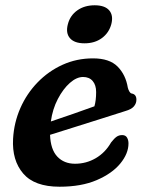

<svg xmlns="http://www.w3.org/2000/svg" viewBox="-20 -695 554 727"><path d="M466.5 -152Q466.5 -113.5 435.5 -75.8Q404.5 -38 346.2 -13Q288 12 205.5 12Q110.5 12 67.8 -38Q25 -88 29.5 -169.5Q33 -231 57.2 -286Q81.5 -341 122.5 -383.2Q163.5 -425.5 217 -449.8Q270.5 -474 332 -474Q394.5 -474 425.2 -443Q456 -412 464 -363Q466 -355 469.8 -348.5Q473.5 -342 478.5 -341Q496.5 -338 496.5 -317.5Q496.5 -303.5 487 -292.2Q477.5 -281 454.5 -274.5Q417 -262.5 365.5 -246.2Q314 -230 261.8 -213.5Q209.5 -197 169.5 -184.5Q171.5 -129 197 -102Q222.5 -75 264 -75Q306.5 -75 342.5 -96Q378.5 -117 400.5 -155.5Q412.5 -171 421.5 -177.2Q430.5 -183.5 442.5 -183.5Q455.5 -183.5 461 -174Q466.5 -164.5 466.5 -152ZM294.5 -403.5Q270 -403.5 244.5 -381Q219 -358.5 199 -320.2Q179 -282 172.5 -235Q211 -248 256.8 -263.8Q302.5 -279.5 337.5 -292.5Q344 -314.5 344 -346.5Q344 -373 331 -388.2Q318 -403.5 294.5 -403.5ZM300 -531Q261.5 -531 244.8 -550.5Q228 -570 237 -603.5Q245.5 -636.5 272.8 -655.8Q300 -675 338.5 -675Q377 -675 393.5 -655.8Q410 -636.5 401.5 -603.5Q392.5 -570.5 365.8 -550.8Q339 -531 300 -531Z"/></svg>

Font: Fraunces 9pt SuperSoft SemiBold
Style: Italic
Weight: 600
Italic angle: -16°
Version: Version 1.000;[0bf87f6ff]